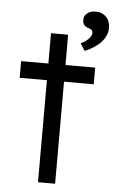

<svg xmlns="http://www.w3.org/2000/svg" viewBox="-55 -809 507 846"><g transform="rotate(5 199.0 -385.5)"><path d="M145.8 0V-659H221.5V0ZM25.3 -451.3V-525H352.9V-451.3ZM300.2 -594.1 279.9 -626.3Q291.5 -631 302.3 -639.1Q313.2 -647.3 320.2 -657.1Q327.2 -666.9 327.2 -676.6Q327.2 -683.3 323.8 -687.6Q320.5 -691.9 308.8 -695.6Q293.5 -700.6 287.9 -708.9Q282.2 -717.3 282.2 -730.6Q282.2 -748.2 296.5 -759.7Q310.8 -771.2 334.4 -771.2Q362 -771.2 380.1 -753Q398.2 -734.9 398.2 -704.6Q398.2 -687.6 391.6 -671.8Q384.9 -656 372.7 -642.2Q360.4 -628.4 341.9 -616.2Q323.5 -604.1 300.2 -594.1Z"/></g></svg>

Font: Lexend Medium
Style: Regular
Weight: 500
Designer: Bonnie Shaver-Troup, Thomas Jockin
Foundry: Lexend
Version: Version 1.005